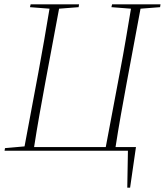

<svg xmlns="http://www.w3.org/2000/svg" viewBox="-20 -694 759 884"><path d="M493 -661 583 -654C569 -570 552 -466 532 -362L467 -17H137C152 -115 170 -213 188 -311L252 -654L342 -661L344 -674H121L118 -661L208 -654C192 -557 175 -459 157 -362L93 -20L3 -12L1 0H569L566 170H579L606 -17H512C527 -115 545 -213 563 -311L627 -654L717 -661L719 -674H496Z"/></svg>

Font: Source Serif 4 Display Light
Style: Italic
Weight: 300
Italic angle: -12°
Designer: Frank Grießhammer
Foundry: Adobe Systems Incorporated
Version: Version 4.004;hotconv 1.0.117;makeotfexe 2.5.65602